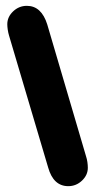

<svg xmlns="http://www.w3.org/2000/svg" viewBox="-20 -627 326 658"><path d="M145 -53Q163 11 214 11Q241 11 261 -8Q281 -27 281 -52Q281 -61 279.5 -71.5Q278 -82 275 -91L142 -543Q122 -607 72 -607Q45 -607 25 -588Q5 -569 5 -544Q5 -536 6.5 -525.5Q8 -515 11 -505Z"/></svg>

Font: Beiruti ExtraBold
Style: Regular
Weight: 800
Designer: Arlette Boutros
Foundry: Boutros
Version: Version 1.41